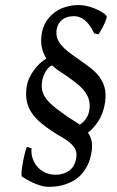

<svg xmlns="http://www.w3.org/2000/svg" viewBox="-20 -723 462 758"><path d="M252.4 -258.3Q263.2 -251.5 273.9 -244.9Q284.7 -238.3 294.9 -231Q310.5 -240.7 320.6 -256.1Q330.6 -271.5 333 -290Q335.9 -312.5 330.6 -330.8Q325.2 -349.1 310.8 -366.5Q296.4 -383.8 273.4 -401.1Q250.5 -418.5 219.2 -439Q200.7 -450.2 185.5 -464.8Q177.2 -461.9 170.7 -454.6Q164.1 -447.3 158.9 -438Q153.8 -428.7 150.4 -418.9Q147 -409.2 146 -401.4Q143.1 -378.9 147.9 -361.6Q152.8 -344.2 166 -328.4Q179.2 -312.5 200.7 -295.9Q222.2 -279.3 252.4 -258.3ZM395 -320.3Q388.7 -276.9 369.1 -246.3Q349.6 -215.8 327.1 -199.2Q336.9 -185.5 341.1 -168.5Q345.2 -151.4 342.3 -128.4Q337.4 -93.8 325.2 -69.8Q313 -45.9 296.9 -30Q280.8 -14.2 262.2 -5.1Q243.7 3.9 226.3 8.3Q209 12.7 194.1 13.7Q179.2 14.6 170.9 14.6Q149.9 14.6 121.8 3.4Q93.8 -7.8 66.9 -25.9Q64 -27.3 64.9 -41.7Q65.9 -56.2 69.1 -75Q72.3 -93.8 76.9 -112.8Q81.5 -131.8 85.9 -143.1L104.5 -137.7Q102.5 -117.2 108.6 -98.4Q114.7 -79.6 127.4 -64.9Q140.1 -50.3 158.4 -41.7Q176.8 -33.2 199.7 -33.2Q231.4 -33.2 253.9 -49.8Q276.4 -66.4 281.2 -101.1Q284.2 -120.6 276.6 -134.8Q269 -148.9 255.1 -160.4Q241.2 -171.9 222.9 -182.1Q204.6 -192.4 186.5 -204.6Q159.7 -222.2 138.9 -240Q118.2 -257.8 104.7 -278.1Q91.3 -298.3 85.9 -322.8Q80.6 -347.2 85 -378.4Q87.4 -396.5 95 -413.3Q102.5 -430.2 113 -444.8Q123.5 -459.5 136.5 -471.7Q149.4 -483.9 163.1 -492.2Q150.4 -511.7 145.3 -534.9Q140.1 -558.1 144 -585.9Q148.4 -616.2 162.6 -638.4Q176.8 -660.6 197 -675Q217.3 -689.5 241.7 -696.3Q266.1 -703.1 291 -703.1Q304.7 -703.1 320.6 -699.7Q336.4 -696.3 351.6 -690.4Q366.7 -684.6 379.6 -677Q392.6 -669.4 400.4 -660.6Q402.8 -657.7 399.4 -647.5Q396 -637.2 390.1 -625Q384.3 -612.8 377.9 -602.1Q371.6 -591.3 368.2 -587.4L351.6 -591.3Q335.4 -626.5 315.2 -642.8Q294.9 -659.2 272.9 -659.2Q243.7 -659.2 225.6 -645.3Q207.5 -631.3 203.6 -605.5Q201.2 -588.4 205.3 -574.5Q209.5 -560.5 220 -547.4Q230.5 -534.2 246.8 -521Q263.2 -507.8 285.2 -492.7Q312 -474.1 334.2 -457.3Q356.4 -440.4 371.3 -421.1Q386.2 -401.9 392.8 -377.9Q399.4 -354 395 -320.3Z"/></svg>

Font: Gentium Plus Afr
Style: Italic
Weight: 400
Italic angle: -8°
Designer: J. Victor Gaultney, Annie Olsen, Iska Routamaa, Becca Hirsbrunner
Foundry: SIL International
Version: Version 5.000